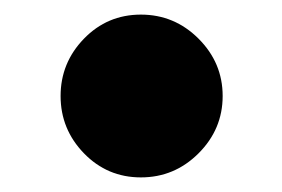

<svg xmlns="http://www.w3.org/2000/svg" viewBox="-20 -226 386 263"><path d="M95 -16Q63 -49 63 -94.5Q63 -140 95 -173Q127 -206 173 -206Q219 -206 252 -173Q285 -140 285 -94.5Q285 -49 252 -16Q219 17 173 17Q127 17 95 -16Z"/></svg>

Font: Fix15 Mono
Style: Bold
Weight: 700
Designer: Carrois Corporate & Edenspiekermann AG
Foundry: Carrois Corporate GbR & Edenspiekermann AG
Version: Version 3.206